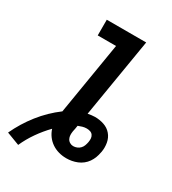

<svg xmlns="http://www.w3.org/2000/svg" viewBox="-218 -839 912 1017"><g transform="rotate(30 238.5 -330.5)"><path d="M56 74 -23 44Q10 -27 58.5 -88.5Q107 -150 170 -197L243 -639H131V-735H372L292 -253Q303 -255 314 -256.5Q325 -258 335 -258Q364 -258 390.5 -249Q417 -240 434.5 -219.5Q452 -199 457 -171Q462 -143 457 -115Q457 -114 456.5 -113Q456 -112 456 -111Q453 -94 447 -78Q441 -62 431 -47.5Q421 -33 407 -22Q393 -11 377 -4.5Q361 2 344.5 5Q328 8 311 8Q287 8 264 1.5Q241 -5 222 -18Q203 -31 189.5 -49.5Q176 -68 169 -90Q134 -54 105 -12.5Q76 29 56 74ZM311 -66Q323 -66 334 -70.5Q345 -75 353 -83.5Q361 -92 365 -103Q369 -114 371 -125Q373 -136 372.5 -147Q372 -158 366 -167Q360 -176 349.5 -179.5Q339 -183 328 -183Q315 -183 302.5 -179.5Q290 -176 278 -171Q277 -162 275 -152.5Q273 -143 271 -133Q269 -121 269.5 -109.5Q270 -98 275 -88Q280 -78 290 -72Q300 -66 311 -66Z"/></g></svg>

Font: Iosevka Slab Oblique
Style: Bold
Weight: 700
Italic angle: -9°
Monospace: yes
Designer: Belleve Invis
Foundry: Belleve Invis
Version: Version 11.1.1; ttfautohint (v1.8.3)